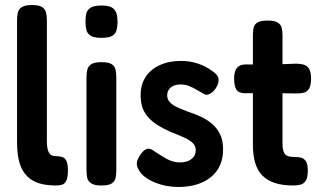

<svg xmlns="http://www.w3.org/2000/svg" viewBox="-20 -730 1283 766"><path d="M204 10Q175 10 150.5 5Q126 0 107 -12Q88 -24 74.5 -44Q61 -64 54.5 -93.5Q48 -123 48 -165V-648Q48 -666 51 -679.5Q54 -693 67 -701.5Q80 -710 107 -710Q135 -710 147.5 -702Q160 -694 163.5 -680.5Q167 -667 167 -650V-169Q167 -152 169 -140Q171 -128 175.5 -120.5Q180 -113 187 -110Q194 -107 204 -107Q217 -107 227.5 -104Q238 -101 244.5 -89Q251 -77 251 -50Q251 -22 244.5 -9Q238 4 227 7Q216 10 204 10Z M384 10Q357 10 344 1.5Q331 -7 328 -20.5Q325 -34 325 -51V-423Q325 -439 328.5 -452.5Q332 -466 344.5 -474Q357 -482 385 -482Q413 -482 425.5 -474Q438 -466 441 -452Q444 -438 444 -421V-50Q444 -33 441 -19.5Q438 -6 425.5 2Q413 10 384 10ZM384 -579Q355 -579 341.5 -587.5Q328 -596 324.5 -611Q321 -626 321 -644Q321 -663 324.5 -677Q328 -691 342 -699.5Q356 -708 385 -708Q415 -708 428 -699Q441 -690 445 -675.5Q449 -661 449 -642Q449 -625 445 -610Q441 -595 428 -587Q415 -579 384 -579Z M690 16Q668 16 644 11.5Q620 7 598 -2Q576 -11 559 -23.5Q542 -36 534 -52Q527 -63 526 -73Q525 -83 529.5 -94Q534 -105 543 -117Q556 -134 568.5 -136.5Q581 -139 598 -125Q608 -119 619.5 -111.5Q631 -104 643.5 -97Q656 -90 669.5 -86Q683 -82 697 -82Q727 -82 744 -95.5Q761 -109 761 -131Q761 -142 755.5 -151Q750 -160 740 -167Q730 -174 717.5 -180Q705 -186 690 -192Q675 -198 660 -204Q635 -215 613.5 -228Q592 -241 575.5 -257.5Q559 -274 550 -296.5Q541 -319 541 -350Q541 -392 560.5 -422.5Q580 -453 617 -470Q654 -487 704 -487Q720 -487 736 -484.5Q752 -482 767.5 -477Q783 -472 798 -464.5Q813 -457 826 -447Q850 -432 852 -414.5Q854 -397 839 -375Q828 -361 816 -355Q804 -349 794 -355Q781 -362 766 -371Q751 -380 735 -386.5Q719 -393 701 -393Q685 -393 673 -388Q661 -383 654 -373Q647 -363 647 -350Q647 -337 653.5 -327.5Q660 -318 671.5 -310.5Q683 -303 698.5 -297Q714 -291 731 -284Q756 -276 781 -264.5Q806 -253 826 -236Q846 -219 858 -194.5Q870 -170 870 -134Q870 -63 821.5 -23.5Q773 16 690 16Z M1150 10Q1107 10 1076.5 0Q1046 -10 1026.5 -30Q1007 -50 998 -80.5Q989 -111 989 -153V-589Q989 -607 992 -620Q995 -633 1007.5 -640.5Q1020 -648 1048 -648Q1075 -648 1088 -640Q1101 -632 1104 -618.5Q1107 -605 1107 -589V-159Q1107 -142 1109.5 -131.5Q1112 -121 1117 -115Q1122 -109 1130.5 -106.5Q1139 -104 1152 -104Q1169 -104 1181 -101Q1193 -98 1200.5 -86.5Q1208 -75 1208 -49Q1208 -21 1199.5 -8.5Q1191 4 1177.5 7Q1164 10 1150 10ZM961 -473 1053 -472 1161 -476Q1177 -476 1190.5 -472.5Q1204 -469 1212.5 -456.5Q1221 -444 1221 -416Q1221 -390 1213.5 -377Q1206 -364 1193 -360.5Q1180 -357 1163 -357L1056 -359L958 -358Q933 -358 923.5 -372Q914 -386 914 -417Q914 -446 925.5 -459.5Q937 -473 961 -473Z"/></svg>

Font: Fredoka SemiCondensed Medium
Style: Regular
Weight: 500
Width: 4
Designer: Ben Nathan
Foundry: Milena B. Brandão, Ben Nathan
Version: Version 2.001